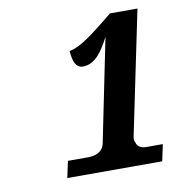

<svg xmlns="http://www.w3.org/2000/svg" viewBox="-58 -871 486 536"><g transform="rotate(-10 185.0 -603.0)"><path d="M91 -387H360L370 -434H322C314 -434 298 -437 295 -453C293 -455 292 -460 293 -467L366 -819H288C221 -764 189 -741 159 -735C161 -706 168 -686 188 -686C224 -686 245 -720 264 -756V-755L205 -465C200 -440 177 -434 158 -434H101Z"/></g></svg>

Font: Noto Serif SemiCondensed Extra
Style: Italic
Weight: 800
Width: 4
Italic angle: -12°
Designer: Monotype Design Team
Foundry: Monotype Imaging Inc.
Version: Version 1.901